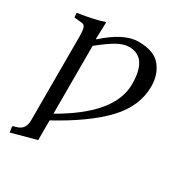

<svg xmlns="http://www.w3.org/2000/svg" viewBox="-160 -554 840 896"><g transform="rotate(30 260.0 -106.5)"><path d="M305.2 -396Q276.4 -396 243.2 -377.9Q210 -359.9 153.8 -314.9V50.8Q402.8 -91.3 402.8 -251Q403.3 -396 305.2 -396ZM79.1 -320.8Q79.1 -356 74 -368.9Q68.8 -381.8 57.1 -382.8L14.2 -387.2L12.2 -411.1Q109.4 -426.3 149.9 -441.9Q153.8 -441.9 153.8 -439L150.9 -350.1H153.8Q252.9 -439 330.1 -439Q415 -439 450.4 -395Q485.8 -351.1 485.8 -287.1Q485.8 -181.2 401.9 -92Q317.9 -2.9 153.8 86.9V192.9L21 229L17.1 204.1Q15.1 196.3 22 194.8L39.1 189.9Q79.1 177.7 79.1 129.9Z"/></g></svg>

Font: Biolilbert
Style: Regular
Weight: 400
Designer: Philipp H. Poll
Foundry: Philipp H. Poll
Version: Version 1.1.0